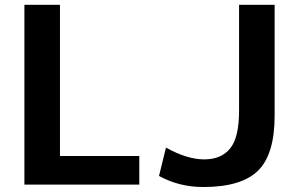

<svg xmlns="http://www.w3.org/2000/svg" viewBox="-20 -750 1204 780"><path d="M79.1 0V-730.5H223.6V-116.2H545.9V0ZM626 -35.2 654.3 -150.4Q740.2 -102.5 809.6 -102.5Q878.9 -102.5 915 -147Q951.2 -191.4 951.2 -299.8V-730.5H1095.7V-280.3Q1095.7 -122.1 1027.8 -56.2Q960 9.8 805.7 9.8Q708 9.8 626 -35.2Z"/></svg>

Font: GenEi M Gothic v2 Bold
Style: Regular
Weight: 700
Version: Version 2.0